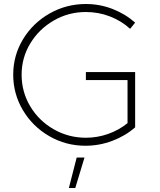

<svg xmlns="http://www.w3.org/2000/svg" viewBox="-20 -724 798 959"><path d="M409 -364H655V-88Q606 -45 541 -20.5Q476 4 407 4Q309 4 226 -44Q143 -92 94.5 -173.5Q46 -255 46 -351Q46 -447 95 -528Q144 -609 227.5 -656.5Q311 -704 409 -704Q478 -704 541.5 -679.5Q605 -655 655 -611L630 -580Q586 -620 529 -642Q472 -664 409 -664Q322 -664 248.5 -621.5Q175 -579 131.5 -507.5Q88 -436 88 -351Q88 -265 131 -193Q174 -121 248 -78.5Q322 -36 409 -36Q466 -36 520 -55Q574 -74 617 -109V-324H409ZM363 63H402L356 215H324Z"/></svg>

Font: Gontserrat ExtraLight
Style: Regular
Weight: 275
Designer: Julieta Ulanovsky
Foundry: Julieta Ulanovsky
Version: Version 6.001